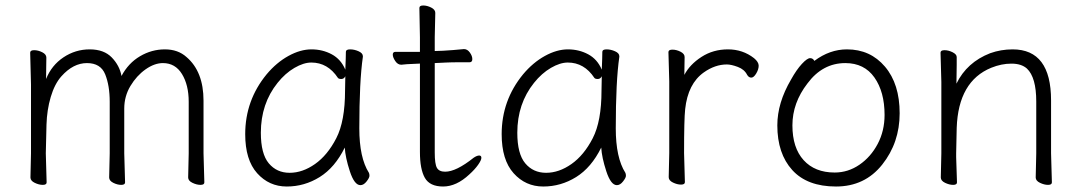

<svg xmlns="http://www.w3.org/2000/svg" viewBox="-20 -664 3946 700"><path d="M666 -17 668 -105V-293Q668 -354 643.5 -394Q619 -434 574 -434Q543 -434 510.5 -411Q478 -388 455.5 -350.5Q433 -313 433 -268V-105L436 1Q436 10 422 10Q408 10 393 2.5Q378 -5 378 -17L380 -105V-293Q380 -352 363.5 -393Q347 -434 297 -434Q247 -434 204 -386Q179 -358 165 -310.5Q151 -263 149.5 -209.5Q148 -156 147 -105L150 1Q150 10 136 10Q122 10 106.5 2.5Q91 -5 91 -17L93 -105V-356L90 -472Q90 -481 104.5 -481Q119 -481 134 -473.5Q149 -466 149 -454Q149 -442 148.5 -420.5Q148 -399 148 -376Q168 -426 211.5 -455Q255 -484 307 -484Q359 -484 387.5 -454.5Q416 -425 423 -387Q448 -434 490.5 -459Q533 -484 581 -484Q629 -484 660 -456Q722 -403 722 -297V-105L725 1Q725 10 711 10Q697 10 681.5 2.5Q666 -5 666 -17Z M1303 -457Q1290 -368 1290 -196Q1290 -89 1325 -34Q1327 -30 1327 -23Q1327 -16 1316.5 -2.5Q1306 11 1294 11Q1272 11 1255.5 -39.5Q1239 -90 1237 -126Q1201 -53 1145.5 -18.5Q1090 16 1025.5 16Q961 16 917.5 -32.5Q874 -81 874 -175Q874 -298 952 -393Q988 -436 1031.5 -460Q1075 -484 1115.5 -484Q1156 -484 1189.5 -466Q1223 -448 1239 -410Q1241 -456 1241 -475Q1241 -484 1256.5 -484Q1272 -484 1287.5 -477Q1303 -470 1303 -459ZM1239 -386Q1234 -376 1224.5 -376Q1215 -376 1212 -380Q1175 -436 1115 -436Q1087 -436 1053.5 -416.5Q1020 -397 992 -362Q931 -286 931 -180Q931 -103 960 -68.5Q989 -34 1036 -34Q1083 -34 1128.5 -66Q1174 -98 1206 -160Q1238 -222 1238 -334Q1238 -361 1239 -386Z M1567 -617 1565 -528V-478L1595 -479Q1631 -481 1671 -485H1672Q1684 -485 1693 -472.5Q1702 -460 1702 -448.5Q1702 -437 1692 -437H1654Q1626 -437 1606 -436L1565 -434V-108Q1565 -66 1573 -52Q1581 -38 1603 -38Q1643 -38 1707 -89Q1719 -97 1727 -97Q1735 -97 1735 -88.5Q1735 -80 1723 -63Q1711 -46 1691 -28Q1644 16 1595.5 16Q1547 16 1529 -15.5Q1511 -47 1511 -110V-432H1507Q1485 -431 1464 -430L1443 -428Q1430 -428 1421 -441.5Q1412 -455 1412 -465Q1412 -475 1422 -475H1511V-528L1509 -635Q1509 -644 1523 -644Q1537 -644 1552 -636.5Q1567 -629 1567 -617Z M2238 -457Q2225 -368 2225 -196Q2225 -89 2260 -34Q2262 -30 2262 -23Q2262 -16 2251.5 -2.5Q2241 11 2229 11Q2207 11 2190.5 -39.5Q2174 -90 2172 -126Q2136 -53 2080.5 -18.5Q2025 16 1960.5 16Q1896 16 1852.5 -32.5Q1809 -81 1809 -175Q1809 -298 1887 -393Q1923 -436 1966.5 -460Q2010 -484 2050.5 -484Q2091 -484 2124.5 -466Q2158 -448 2174 -410Q2176 -456 2176 -475Q2176 -484 2191.5 -484Q2207 -484 2222.5 -477Q2238 -470 2238 -459ZM2174 -386Q2169 -376 2159.5 -376Q2150 -376 2147 -380Q2110 -436 2050 -436Q2022 -436 1988.5 -416.5Q1955 -397 1927 -362Q1866 -286 1866 -180Q1866 -103 1895 -68.5Q1924 -34 1971 -34Q2018 -34 2063.5 -66Q2109 -98 2141 -160Q2173 -222 2173 -334Q2173 -361 2174 -386Z M2418 -18 2420 -106V-367L2417 -474Q2417 -483 2431.5 -483Q2446 -483 2461 -475.5Q2476 -468 2476 -456Q2476 -444 2475.5 -426.5Q2475 -409 2475 -391Q2495 -429 2537.5 -456.5Q2580 -484 2634 -484Q2688 -484 2729 -452Q2746 -438 2746 -424.5Q2746 -411 2737 -396Q2728 -381 2719 -381Q2710 -381 2704 -391Q2694 -411 2670 -420Q2646 -429 2630 -429Q2587 -429 2546 -400Q2488 -359 2478 -266Q2474 -230 2474 -106L2477 0Q2477 9 2463 9Q2449 9 2433.5 1.5Q2418 -6 2418 -18Z M2949 -442Q3005 -484 3068 -484Q3153 -484 3206.5 -421Q3260 -358 3260 -251Q3260 -144 3196.5 -64Q3133 16 3028 16Q2923 16 2868.5 -44Q2814 -104 2814 -207Q2814 -289 2864 -374Q2884 -410 2903.5 -431Q2923 -452 2933.5 -452Q2944 -452 2949 -442ZM3023 -35Q3072 -35 3113.5 -63.5Q3155 -92 3180 -139.5Q3205 -187 3205 -245Q3205 -329 3168 -381.5Q3131 -434 3062 -434Q2979 -434 2924 -360Q2869 -289 2869 -207Q2869 -125 2910 -80Q2951 -35 3023 -35Z M3756 -17 3758 -105V-294Q3758 -382 3724 -414Q3704 -432 3667.5 -432Q3631 -432 3594 -417Q3474 -368 3468 -198Q3467 -149 3466 -105V-91Q3466 -91 3469 1Q3469 10 3455 10Q3441 10 3425.5 2.5Q3410 -5 3410 -17L3412 -105V-365L3409 -472Q3409 -481 3423.5 -481Q3438 -481 3453 -473.5Q3468 -466 3468 -456V-428Q3468 -411 3467.5 -392Q3467 -373 3467 -359Q3505 -437 3590 -470Q3629 -484 3672 -484Q3812 -484 3812 -298V-105L3815 1Q3815 10 3801 10Q3787 10 3771.5 2.5Q3756 -5 3756 -17Z"/></svg>

Font: ToneOZ-Pinyin-WenKai-Light
Style: Light
Weight: 300
Designer: Fontworks Inc.
Foundry: ToneOZ
Version: Version 0.240331